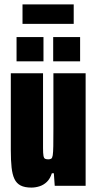

<svg xmlns="http://www.w3.org/2000/svg" viewBox="-20 -842 439 870"><path d="M122 8Q92 8 73.5 -1.5Q55 -11 45.5 -31Q36 -51 32.5 -83Q29 -115 29 -161V-510H175V-236Q175 -195 175 -171Q175 -147 177 -136Q179 -125 184.5 -122.5Q190 -120 199 -120Q207 -120 212 -123Q217 -126 219 -138.5Q221 -151 221.5 -180Q222 -209 222 -259V-510H368V0H228L224 -57H215Q207 -32 192.5 -18Q178 -4 159.5 2Q141 8 122 8ZM55 -564V-674H177V-564ZM221 -564V-674H343V-564ZM82 -734V-822H314V-734Z"/></svg>

Font: Saira ExtraCondensed Black
Style: Regular
Weight: 900
Width: 2
Designer: Hector Gatti with collaboration of the Omnibus-Type team
Foundry: Omnibus-Type
Version: Version 1.101